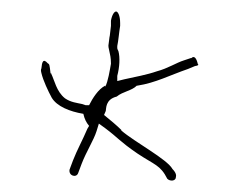

<svg xmlns="http://www.w3.org/2000/svg" viewBox="-20 -522 406 334"><path d="M52 -395C55 -382 64 -363 70 -352C79 -337 101 -328 125 -324C127 -315 130 -309 135 -303L132 -298C124 -279 114 -261 107 -243L101 -227C99 -216 113 -212 116 -221L122 -237C130 -258 143 -278 148 -294L152 -307L163 -299C187 -281 187 -277 219 -255C249 -235 259 -235 271 -211C276 -206 286 -207 286 -214C287 -217 286 -222 280 -228C271 -245 214 -275 191 -295V-296C184 -303 171 -314 161 -322L164 -329C165 -333 163 -349 183 -354C194 -363 209 -364 218 -373H219C251 -378 275 -391 307 -402L319 -407C325 -408 326 -409 324 -411C322 -420 318 -426 313 -421H312L300 -417C287 -413 272 -403 253 -398C236 -392 214 -388 196 -384L184 -381V-390C188 -405 189 -422 186 -433C185 -435 184 -437 184 -438V-442C186 -451 187 -465 189 -477V-482C189 -495 185 -502 182 -502C179 -502 175 -497 173 -486V-477L171 -460C170 -456 170 -452 169 -446C167 -438 173 -430 173 -412V-411C171 -400 168 -380 163 -371V-373C151 -367 141 -351 135 -339H129C128 -339 124 -341 123 -341C114 -343 103 -344 93 -351C78 -363 75 -382 69 -394V-395L68 -394C66 -411 66 -410 63 -412C55 -421 53 -414 52 -403C51 -401 51 -399 52 -395Z"/></svg>

Font: Stray Cat
Style: ExLtExt
Weight: 200
Version: Version 1.0